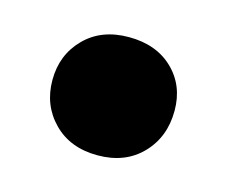

<svg xmlns="http://www.w3.org/2000/svg" viewBox="-46 -251 375 317"><g transform="rotate(15 141.5 -92.0)"><path d="M37 -92Q37 -135 65.5 -164Q94 -193 141 -193Q188 -193 216.5 -165.5Q245 -138 245 -95Q245 -50 216.5 -20.5Q188 9 141 9Q94 9 65.5 -20Q37 -49 37 -92Z"/></g></svg>

Font: Idrija
Style: Regular
Weight: 800
Designer: Julieta Ulanovsky
Foundry: Julieta Ulanovsky
Version: Version 7.200